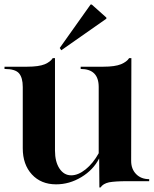

<svg xmlns="http://www.w3.org/2000/svg" viewBox="-33 -804 682 852"><path d="M239 -581 232 -591 369 -784H374L439 -726V-721ZM408 28 407 -101Q381 -50 328 -18Q275 14 216 14Q149 14 108.5 -30Q68 -74 68 -146V-418Q68 -459 51.5 -478.5Q35 -498 -13 -498V-508H88Q139 -508 166 -519Q191 -530 201 -546H211V-136Q211 -86 231 -56Q251 -26 283 -26Q314 -26 347 -52.5Q380 -79 405 -124V-418Q405 -498 325 -498V-508H426Q477 -508 504 -519Q530 -530 540 -546H550L549 -90Q549 -54 571 -31.5Q593 -9 629 -9V0H530Q479 0 451 5Q424 11 413 28Z"/></svg>

Font: Gloock
Style: Regular
Weight: 400
Designer: Duarte Pinto
Foundry: Duarte Pinto
Version: Version 1.000